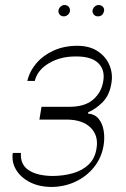

<svg xmlns="http://www.w3.org/2000/svg" viewBox="-20 -736 503 769"><path d="M31.2 -123.6H63.9Q60.4 -77.1 95 -54.3Q129.6 -31.6 191.8 -31.2Q234.4 -31.6 271.7 -42.1Q308.9 -52.6 334.5 -76.5Q360.1 -100.5 366.5 -140.6Q375.4 -192.8 343 -224.8Q310.7 -256.7 247.2 -257.1H137.8L146.3 -308.2H255.7Q319.6 -307.9 353.2 -337.2Q386.7 -366.5 393.5 -410.5Q401.3 -455.6 373.8 -483Q346.2 -510.3 284.1 -509.9Q222.3 -510.3 176 -482.8Q129.6 -455.3 119.3 -411.9H89.5Q98.4 -450.6 125.7 -482.6Q153.1 -514.6 195.1 -533.6Q237.2 -552.6 289.8 -552.6Q338.1 -552.6 370.9 -531.1Q403.8 -509.6 418.3 -475.3Q432.9 -441.1 426.1 -402Q418.3 -353.7 390.3 -326Q362.2 -298.3 333.8 -286.9L332.4 -281.2Q360.4 -278.8 375.7 -259.4Q391 -240.1 395.4 -211.6Q399.9 -183.2 394.9 -153.4Q386.7 -104.4 357.1 -67.1Q327.4 -29.8 283 -8.7Q238.6 12.4 186.1 12.8Q136 12.4 99.3 -6.6Q62.5 -25.6 44.2 -56.5Q25.9 -87.4 31.2 -123.6ZM372.2 -670.5Q361.5 -670.5 355.1 -678.4Q348.7 -686.4 350.9 -696Q352.6 -703.5 359.6 -709.7Q366.5 -715.9 375 -715.9Q385.7 -715.9 392.4 -708.3Q399.1 -700.6 396.3 -690.3Q391.3 -670.5 372.2 -670.5ZM235.8 -670.5Q225.1 -670.5 218.8 -677.9Q212.4 -685.4 214.5 -696Q216.3 -703.8 223.2 -709.9Q230.1 -715.9 238.6 -715.9Q249.3 -715.9 255.5 -708.5Q261.7 -701 259.9 -690.3Q258.9 -682.9 251.6 -676.7Q244.3 -670.5 235.8 -670.5Z"/></svg>

Font: Inter UI Thin
Style: Italic
Weight: 100
Italic angle: -9.39999°
Designer: Rasmus Andersson
Foundry: rsms
Version: 3.2;8d6f07862